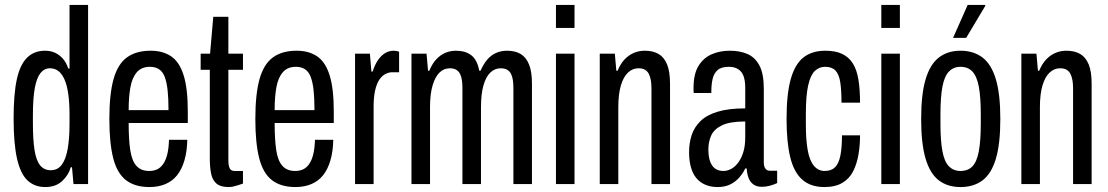

<svg xmlns="http://www.w3.org/2000/svg" viewBox="-20 -744 4478 776"><path d="M163 12Q120 12 91.5 -14.5Q63 -41 49 -102Q35 -163 35 -265Q35 -364 48 -423.5Q61 -483 89.5 -511Q118 -539 162 -539Q185 -539 203 -530.5Q221 -522 234.5 -506.5Q248 -491 256 -467H261V-724H336V0H277L271 -68H266Q257 -36 231 -12Q205 12 163 12ZM185 -56Q213 -56 229.5 -78Q246 -100 253.5 -142Q261 -184 261 -245V-279Q261 -328 256 -363.5Q251 -399 241 -422Q231 -445 216.5 -456.5Q202 -468 182 -468Q159 -468 143.5 -448.5Q128 -429 120.5 -387.5Q113 -346 113 -279V-245Q113 -180 119.5 -138Q126 -96 142 -76Q158 -56 185 -56Z M584 12Q525 12 489 -16Q453 -44 437.5 -105Q422 -166 422 -263Q422 -364 439 -424.5Q456 -485 493 -512Q530 -539 589 -539Q638 -539 671.5 -516.5Q705 -494 722 -440.5Q739 -387 739 -294V-247H500Q500 -180 506.5 -137Q513 -94 531.5 -73.5Q550 -53 583 -53Q601 -53 615 -59.5Q629 -66 639.5 -81Q650 -96 656 -120Q662 -144 663 -179H737Q736 -132 725.5 -96Q715 -60 696 -36Q677 -12 648.5 0Q620 12 584 12ZM500 -299H661Q661 -346 657.5 -378.5Q654 -411 646 -432.5Q638 -454 623 -464Q608 -474 586 -474Q552 -474 533 -452Q514 -430 507 -391Q500 -352 500 -299Z M904 12Q871 12 854.5 -2.5Q838 -17 833 -43.5Q828 -70 828 -103V-462H791V-527H829L842 -676H903V-527H962V-462H903V-97Q903 -74 908.5 -63.5Q914 -53 928 -53H962V-2Q953 1 942.5 4.5Q932 8 922.5 10Q913 12 904 12Z M1174 12Q1115 12 1079 -16Q1043 -44 1027.5 -105Q1012 -166 1012 -263Q1012 -364 1029 -424.5Q1046 -485 1083 -512Q1120 -539 1179 -539Q1228 -539 1261.5 -516.5Q1295 -494 1312 -440.5Q1329 -387 1329 -294V-247H1090Q1090 -180 1096.5 -137Q1103 -94 1121.5 -73.5Q1140 -53 1173 -53Q1191 -53 1205 -59.5Q1219 -66 1229.5 -81Q1240 -96 1246 -120Q1252 -144 1253 -179H1327Q1326 -132 1315.5 -96Q1305 -60 1286 -36Q1267 -12 1238.5 0Q1210 12 1174 12ZM1090 -299H1251Q1251 -346 1247.5 -378.5Q1244 -411 1236 -432.5Q1228 -454 1213 -464Q1198 -474 1176 -474Q1142 -474 1123 -452Q1104 -430 1097 -391Q1090 -352 1090 -299Z M1415 0V-527H1475L1481 -455H1486Q1496 -485 1509 -503Q1522 -521 1537.5 -530Q1553 -539 1571 -539Q1577 -539 1582.5 -538Q1588 -537 1593 -535V-452H1565Q1551 -452 1537 -444.5Q1523 -437 1512.5 -421Q1502 -405 1496 -378Q1490 -351 1490 -313V0Z M1643 0V-527H1704L1710 -458H1715Q1727 -487 1743.5 -504.5Q1760 -522 1780 -530.5Q1800 -539 1823 -539Q1861 -539 1885 -520.5Q1909 -502 1917 -458H1922Q1935 -487 1950.5 -504.5Q1966 -522 1986 -530.5Q2006 -539 2029 -539Q2062 -539 2084 -526Q2106 -513 2118 -484Q2130 -455 2130 -406V0H2055V-387Q2055 -405 2053 -419.5Q2051 -434 2045.5 -445Q2040 -456 2030 -462Q2020 -468 2003 -468Q1980 -468 1962 -451Q1944 -434 1934 -399Q1924 -364 1924 -311V0H1849V-387Q1849 -405 1847 -419.5Q1845 -434 1839.5 -445Q1834 -456 1824 -462Q1814 -468 1798 -468Q1774 -468 1756.5 -451Q1739 -434 1728.5 -399Q1718 -364 1718 -311V0Z M2227 -631V-724H2302V-631ZM2227 0V-527H2302V0Z M2404 0V-527H2465L2471 -458H2476Q2488 -487 2505 -504.5Q2522 -522 2542.5 -530.5Q2563 -539 2586 -539Q2619 -539 2641.5 -526Q2664 -513 2676 -484Q2688 -455 2688 -406V0H2613V-387Q2613 -405 2610.5 -419.5Q2608 -434 2602.5 -445Q2597 -456 2587 -462Q2577 -468 2560 -468Q2537 -468 2518.5 -451Q2500 -434 2489.5 -399Q2479 -364 2479 -311V0Z M2880 12Q2853 12 2831.5 3Q2810 -6 2795 -23.5Q2780 -41 2772.5 -68Q2765 -95 2765 -129Q2765 -166 2775.5 -198Q2786 -230 2811 -254.5Q2836 -279 2880.5 -292.5Q2925 -306 2992 -306V-389Q2992 -417 2985.5 -435.5Q2979 -454 2964 -464Q2949 -474 2926 -474Q2895 -474 2880 -460.5Q2865 -447 2860 -424.5Q2855 -402 2855 -375V-368H2784Q2783 -372 2783 -377Q2783 -382 2783 -388Q2783 -445 2803 -477.5Q2823 -510 2856 -524.5Q2889 -539 2930 -539Q2971 -539 3001.5 -525.5Q3032 -512 3049.5 -479Q3067 -446 3067 -386V-88Q3067 -71 3073.5 -62.5Q3080 -54 3091 -54H3121V-4Q3108 2 3092 6.5Q3076 11 3059 11Q3038 11 3024.5 1Q3011 -9 3005 -26Q2999 -43 2998 -63H2992Q2982 -42 2966.5 -25Q2951 -8 2930 2Q2909 12 2880 12ZM2904 -53Q2919 -53 2934.5 -61Q2950 -69 2963 -86Q2976 -103 2984 -128.5Q2992 -154 2992 -189V-253Q2930 -253 2898 -237.5Q2866 -222 2854.5 -196.5Q2843 -171 2843 -140Q2843 -111 2850 -91.5Q2857 -72 2870.5 -62.5Q2884 -53 2904 -53Z M3312 12Q3257 12 3223 -17.5Q3189 -47 3174 -108Q3159 -169 3159 -263Q3159 -364 3176 -424.5Q3193 -485 3227.5 -512Q3262 -539 3316 -539Q3357 -539 3384 -526Q3411 -513 3427 -487.5Q3443 -462 3449.5 -422Q3456 -382 3456 -329H3381Q3381 -380 3376 -412Q3371 -444 3356.5 -459Q3342 -474 3315 -474Q3291 -474 3273.5 -457.5Q3256 -441 3246.5 -399.5Q3237 -358 3237 -283V-240Q3237 -179 3244.5 -137Q3252 -95 3269.5 -74Q3287 -53 3313 -53Q3340 -53 3355 -68Q3370 -83 3376.5 -115Q3383 -147 3383 -197H3456Q3456 -156 3449.5 -118.5Q3443 -81 3428 -51.5Q3413 -22 3384.5 -5Q3356 12 3312 12Z M3542 -631V-724H3617V-631ZM3542 0V-527H3617V0Z M3862 12Q3810 12 3774.5 -15Q3739 -42 3721 -102.5Q3703 -163 3703 -263Q3703 -363 3721 -423.5Q3739 -484 3774.5 -511.5Q3810 -539 3862 -539Q3915 -539 3951 -511.5Q3987 -484 4005 -423.5Q4023 -363 4023 -263Q4023 -163 4005 -102.5Q3987 -42 3951 -15Q3915 12 3862 12ZM3862 -53Q3892 -53 3910 -71.5Q3928 -90 3936 -132.5Q3944 -175 3944 -244V-282Q3944 -352 3936 -394Q3928 -436 3910 -455Q3892 -474 3862 -474Q3834 -474 3815.5 -455Q3797 -436 3789 -394Q3781 -352 3781 -282V-244Q3781 -175 3789 -132.5Q3797 -90 3815.5 -71.5Q3834 -53 3862 -53ZM3832 -591 3891 -724H3962V-720L3885 -591Z M4108 0V-527H4169L4175 -458H4180Q4192 -487 4209 -504.5Q4226 -522 4246.5 -530.5Q4267 -539 4290 -539Q4323 -539 4345.5 -526Q4368 -513 4380 -484Q4392 -455 4392 -406V0H4317V-387Q4317 -405 4314.5 -419.5Q4312 -434 4306.5 -445Q4301 -456 4291 -462Q4281 -468 4264 -468Q4241 -468 4222.5 -451Q4204 -434 4193.5 -399Q4183 -364 4183 -311V0Z"/></svg>

Font: Archivo ExtraCondensed
Style: Regular
Weight: 400
Width: 2
Designer: Hector Gatti
Foundry: Omnibus-Type
Version: Version 2.001